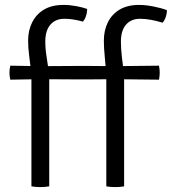

<svg xmlns="http://www.w3.org/2000/svg" viewBox="-20 -759 700 782"><path d="M142.5 -489.5 306 -490.5H332L447.5 -489.5L627.5 -491.5Q630.5 -476 630.5 -463Q630.5 -448.5 627.5 -434.5L448 -436.5L332 -435.5H306L143 -436.5L22 -434.5Q18.5 -448.5 18.5 -463Q18.5 -476 22 -491.5ZM413 -457.5Q410 -495 406.5 -529.8Q403 -564.5 403 -593.5Q403 -634.5 419 -667.5Q435 -700.5 467 -719.8Q499 -739 546.5 -739Q573 -739 605.8 -732.5Q638.5 -726 660 -717.5Q660 -704 655.2 -690Q650.5 -676 642 -666.5Q620 -673.5 596.2 -678Q572.5 -682.5 550.5 -682.5Q514 -682.5 493.2 -658.5Q472.5 -634.5 472.5 -590Q472.5 -559.5 476.5 -526Q480.5 -492.5 485.5 -455.5V0Q469.5 3 449 3Q429 3 413 0ZM108 -457.5Q103.5 -496 99 -530.2Q94.5 -564.5 94.5 -593.5Q94.5 -634.5 110.8 -667.5Q127 -700.5 159 -719.8Q191 -739 238.5 -739Q264 -739 290.8 -734Q317.5 -729 335 -722.5Q335 -713.5 333 -704Q331 -694.5 327.2 -685.8Q323.5 -677 317.5 -671Q300 -676 281.2 -679.2Q262.5 -682.5 242.5 -682.5Q206 -682.5 185.2 -658.5Q164.5 -634.5 164.5 -590Q164.5 -559.5 170 -526.2Q175.5 -493 180.5 -455.5V0Q172 1.5 162.5 2.2Q153 3 144 3Q135.5 3 125.8 2.2Q116 1.5 108 0Z"/></svg>

Font: Signika
Style: Regular
Weight: 300
Designer: Anna Giedry
Foundry: Anna Giedry
Version: Version 2.000